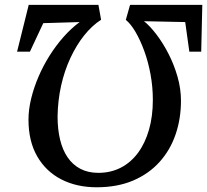

<svg xmlns="http://www.w3.org/2000/svg" viewBox="-20 -763 854 792"><path d="M814.5 -743 810 -550H761L744 -672L574 -675.5Q598.5 -656 625.2 -621Q652 -586 675 -541.2Q698 -496.5 712.2 -446.8Q726.5 -397 726.5 -347.5Q726.5 -273 704.2 -208.2Q682 -143.5 638 -94.8Q594 -46 529 -18.2Q464 9.5 378.5 9.5Q296.5 9.5 233 -23Q169.5 -55.5 133.5 -118Q97.5 -180.5 97.5 -269.5Q97.5 -311 108.5 -356.2Q119.5 -401.5 138.8 -446.5Q158 -491.5 184.5 -533.5Q211 -575.5 242.5 -611Q274 -646.5 308.5 -672L158.5 -667.5L103.5 -550H50.5L98.5 -743H386L397 -681.5Q359.5 -657.5 327.2 -617Q295 -576.5 270.5 -524Q246 -471.5 232.2 -410.2Q218.5 -349 217.5 -282.5Q217.5 -230 227.8 -187.2Q238 -144.5 259 -113.8Q280 -83 311.8 -66.5Q343.5 -50 385.5 -50Q436.5 -50 478 -71.2Q519.5 -92.5 549 -132.2Q578.5 -172 594.5 -227.5Q610.5 -283 610.5 -351Q610.5 -404 601 -456Q591.5 -508 575 -553Q558.5 -598 538.8 -631.5Q519 -665 499 -681L516.5 -743Z"/></svg>

Font: Merriweather 28pt Medium
Style: Italic
Weight: 500
Italic angle: -7.8°
Version: Version 2.101